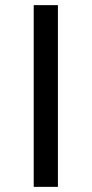

<svg xmlns="http://www.w3.org/2000/svg" viewBox="-20 -728 357 748"><path d="M205.6 -708H111.3V0H205.6Z"/></svg>

Font: Raveo ExtraBold
Style: Regular
Weight: 800
Designer: Jakub Foglar, Rasmus Andersson (Inter)
Foundry: Jakubfoglar.com
Version: Version 1.100;Glyphs 3.2.3 (3260)